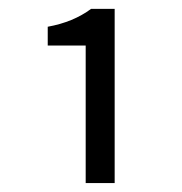

<svg xmlns="http://www.w3.org/2000/svg" viewBox="-20 -804 407 430"><path d="M171.9 -394V-702.1H86.9V-744.1Q144 -754.4 184.1 -784.2H236.8V-394Z"/></svg>

Font: Source Sans Pro
Style: Regular
Weight: 400
Designer: Paul D. Hunt
Foundry: Adobe Systems Incorporated
Version: Version 3.006;hotconv 1.0.111;makeotfexe 2.5.65597